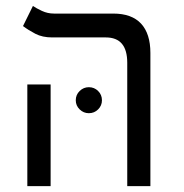

<svg xmlns="http://www.w3.org/2000/svg" viewBox="-20 -632 626 652"><path d="M412.1 0V-418.9Q412.1 -504.9 339.4 -504.9H157.2Q124 -504.9 100.1 -517.3Q76.2 -529.8 58.1 -543.5L91.8 -611.8Q103 -604 122.3 -595Q141.6 -585.9 163.6 -585.9H364.7Q427.2 -585.9 459 -551.8Q490.7 -517.6 490.7 -452.1V0ZM72.8 0V-345.2H151.9V0ZM281.7 -247.6Q263.7 -247.6 250.5 -260.5Q237.3 -273.4 237.3 -291.5Q237.3 -310.1 250.5 -323Q263.7 -335.9 281.7 -335.9Q300.3 -335.9 313.2 -323Q326.2 -310.1 326.2 -291.5Q326.2 -273.4 313.2 -260.5Q300.3 -247.6 281.7 -247.6Z"/></svg>

Font: CaskaydiaMono NF SemiLight
Style: Regular
Weight: 350
Designer: Aaron Bell
Foundry: Saja Typeworks
Version: Version 2111.001; ttfautohint (v1.8.4);Nerd Fonts 3.1.1